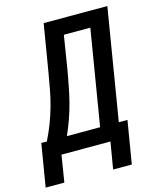

<svg xmlns="http://www.w3.org/2000/svg" viewBox="-160 -826 889 1072"><g transform="rotate(-15 284.5 -290.0)"><path d="M467 155H359L385 0H102L77 155H-31L10 -92H42Q64 -136 81.5 -181.5Q99 -227 112 -273.5Q125 -320 133.5 -366.5Q142 -413 150 -459L196 -735H564L458 -92H508ZM350 -92 441 -643H288L256 -444Q248 -400 239.5 -355.5Q231 -311 219.5 -266.5Q208 -222 192.5 -178.5Q177 -135 158 -92Z"/></g></svg>

Font: Iosevka SS04 SmBd Ex Obl
Style: Regular
Weight: 600
Width: 7
Italic angle: -9°
Monospace: yes
Designer: Belleve Invis
Foundry: Belleve Invis
Version: Version 19.0.0; ttfautohint (v1.8.4)